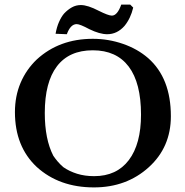

<svg xmlns="http://www.w3.org/2000/svg" viewBox="-20 -806 806 836"><path d="M560 -773Q549 -726 522 -693Q490 -657 447 -657Q414 -657 369 -679Q328 -701 314 -701Q287 -701 271 -657L222 -659Q227 -688 237 -710.5Q247 -733 259 -747Q275 -764 293 -774Q311 -784 332 -784Q362 -784 410 -759Q452 -738 467 -738Q491 -738 508 -786H547ZM45 -318Q45 -387 69.5 -445Q94 -503 140 -547Q238 -637 384 -637Q452 -637 515.5 -615Q579 -593 625 -553Q724 -466 724 -300Q724 -165 628 -78Q531 10 389 10Q238 10 140 -79Q45 -168 45 -318ZM175 -314Q175 -200 212 -128Q220 -116 231 -103Q242 -90 256 -78Q282 -60 315.5 -49.5Q349 -39 390 -39Q488 -39 541 -109Q594 -179 594 -307Q594 -445 540.5 -516Q487 -587 384 -587Q281 -587 228 -517.5Q175 -448 175 -314Z"/></svg>

Font: New Athena Unicode
Style: Bold
Weight: 700
Designer: J. Rusten 1997; rev. by R. Hancock 2001, 2002, rev. by D. Mastronarde 2002-2021
Foundry: Society for Classical Studies (formerly American Philological Association)
Version: Version 5.008